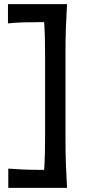

<svg xmlns="http://www.w3.org/2000/svg" viewBox="-20 -789 425 928"><path d="M20 119V26Q52.5 28.5 89.5 30.2Q126.5 32 177 32H193.5Q196 -8 197 -48.8Q198 -89.5 198 -137V-516.5Q198 -563 197 -603Q196 -643 193.5 -682H170Q128.5 -682 90.8 -680.8Q53 -679.5 18.5 -676V-769H304Q300.5 -710.5 298.5 -655.8Q296.5 -601 296.5 -535V-119Q296.5 -51.5 298.5 4Q300.5 59.5 304 119Z"/></svg>

Font: Commissioner Flair Medium
Style: Regular
Weight: 500
Designer: Kostas Bartsokas
Foundry: Kostas Bartsokas
Version: Version 1.000; ttfautohint (v1.8.3)